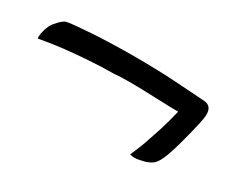

<svg xmlns="http://www.w3.org/2000/svg" viewBox="-57 -541 622 519"><g transform="rotate(30 254.0 -281.5)"><path d="M468.8 -390.6Q481.4 -389.6 487.3 -382.3Q493.2 -375 493.2 -362.8Q493.2 -350.6 489.3 -334Q485.4 -317.4 480.5 -296.9Q470.7 -257.8 463.4 -234.4Q456.1 -210.9 449.2 -197.8Q442.4 -184.6 434.6 -178.7Q426.8 -172.9 415 -168.9Q406.2 -167 398.4 -165Q390.6 -163.1 383.3 -163.1Q376 -163.1 368.2 -165Q377.9 -186.5 387.7 -212.9Q395.5 -235.4 405.3 -265.6Q415 -295.9 422.9 -330.1Q402.3 -330.1 376 -331.1Q349.6 -332 322.3 -333Q294.9 -334 268.1 -334Q241.2 -334 218.8 -332Q182.6 -332 143.6 -329.1Q110.4 -327.1 71.3 -322.8Q32.2 -318.4 -4.9 -311.5Q-5.9 -318.4 -4.4 -326.2Q-2.9 -334 -1 -340.8Q2 -348.6 4.9 -355.5Q9.8 -364.3 20 -375Q30.3 -385.7 38.1 -388.7Q43.9 -390.6 64.5 -392.6Q85 -394.5 114.3 -396.5Q143.6 -398.4 178.2 -399.4Q212.9 -400.4 247.1 -400.4Q316.4 -400.4 371.1 -397Q425.8 -393.6 468.8 -390.6Z"/></g></svg>

Font: Satisfy
Style: Regular
Weight: 400
Designer: Font Diner, Inc
Foundry: Font Diner, Inc
Version: Version 1.000